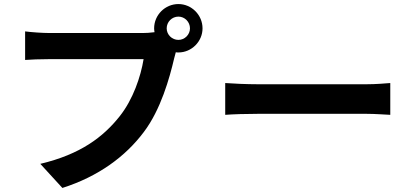

<svg xmlns="http://www.w3.org/2000/svg" viewBox="-20 -873 2040 948"><path d="M861 -676C829 -676 803 -702 803 -733C803 -765 829 -791 861 -791C892 -791 918 -765 918 -733C918 -702 892 -676 861 -676ZM223 -710C190 -710 133 -714 104 -718V-577C130 -579 177 -581 223 -581H689C675 -495 637 -382 571 -299C490 -197 378 -111 179 -64L288 55C467 -2 600 -101 690 -221C774 -332 817 -487 840 -585L848 -615C852 -614 857 -614 861 -614C926 -614 980 -668 980 -733C980 -799 926 -853 861 -853C795 -853 741 -799 741 -733C741 -726 742 -720 743 -714C721 -711 700 -710 686 -710Z M1092 -306C1129 -309 1196 -311 1253 -311H1790C1832 -311 1883 -307 1907 -306V-463C1881 -461 1836 -457 1790 -457H1253C1201 -457 1128 -460 1092 -463Z"/></svg>

Font: Noto Sans CJK KR Bold
Style: Regular
Weight: 700
Designer: Ryoko NISHIZUKA (kana & ideographs); Paul D. Hunt (Latin, Greek & Cyrillic); Wenlong ZHANG (bopomofo); Sandoll Communica
Foundry: Adobe Systems Incorporated
Version: Version 1.004;PS 1.004;hotconv 1.0.82;makeotf.lib2.5.63406